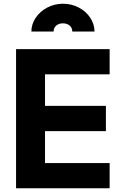

<svg xmlns="http://www.w3.org/2000/svg" viewBox="-20 -1008 629 1028"><path d="M66 -745H567V-610H221V-441H547V-306H221V-135H567V0H66ZM317 -988Q363 -988 402 -967.5Q441 -947 463.5 -912.5Q486 -878 486 -839H367Q367 -859 353 -871Q339 -883 317 -883Q295 -883 281 -871Q267 -859 267 -839H148Q148 -878 171 -912.5Q194 -947 233 -967.5Q272 -988 317 -988Z"/></svg>

Font: Eudoxus Sans ExtraBold
Style: Regular
Weight: 800
Designer: Stijn de Vries
Foundry: tokotype
Version: Version 2.005